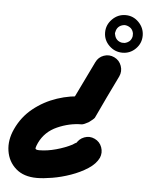

<svg xmlns="http://www.w3.org/2000/svg" viewBox="-86 -595 545 697"><g transform="rotate(5 187.0 -246.5)"><path d="M249 -375Q258 -394 277.5 -401Q297 -408 316 -399Q335 -390 342 -370Q349 -350 340 -331Q321 -292 302 -252.5Q283 -213 265 -174Q263 -171 257 -166Q251 -161 244 -156Q237 -152 230 -149Q223 -146 219 -146Q175 -146 131 -126.5Q87 -107 67 -65Q61 -52 60 -45.5Q59 -39 74 -39Q103 -39 135.5 -48Q168 -57 193 -70Q194 -71 200.5 -75Q207 -79 208 -79Q209 -78 206 -75Q203 -72 204 -73Q213 -92 232.5 -99.5Q252 -107 271 -98Q290 -89 297 -69.5Q304 -50 296 -31Q285 -8 258 9.5Q231 27 197 39Q163 51 130 56.5Q97 62 74 62Q26 62 -2.5 37Q-31 12 -37 -27Q-43 -66 -24 -107Q-3 -153 35.5 -184Q74 -215 122 -231Q170 -247 219 -247Q223 -247 215.5 -241Q208 -235 198 -229Q188 -222 180 -218Q172 -214 173 -218Q192 -257 211 -296.5Q230 -336 249 -375Q249 -375 249 -375Q249 -375 249 -375ZM349 -454Q359 -456 367 -463Q374 -470 376 -481Q376 -483 376 -485Q376 -487 376 -486Q376 -485 376 -487Q376 -489 376 -491Q374 -502 367 -509Q359 -516 349 -518Q347 -518 345 -518.5Q343 -519 344 -519Q345 -519 343 -518.5Q341 -518 339 -518Q328 -516 321 -509Q314 -502 312 -491Q311 -489 311 -487Q311 -485 311 -486Q311 -487 311 -485Q311 -483 312 -481Q314 -470 321 -463Q328 -456 339 -454Q341 -454 343 -454Q345 -454 344 -454Q343 -454 345 -454Q347 -454 349 -454ZM412 -486Q412 -458 392 -438Q372 -418 344 -418Q316 -418 295.5 -438Q275 -458 275 -486Q275 -514 295.5 -534.5Q316 -555 344 -555Q372 -555 392 -534.5Q412 -514 412 -486Z"/></g></svg>

Font: FRB American Cursive Ultra
Style: Bold Italic
Weight: 1000
Italic angle: -25°
Version: Version 2.0;Modular Font Editor K font №1